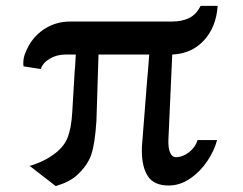

<svg xmlns="http://www.w3.org/2000/svg" viewBox="-20 -619 825 651"><path d="M564 -434 551 -145Q550 -116 557 -101Q564 -86 576 -86Q599 -86 620.5 -102.5Q642 -119 650 -144H716Q707 -109 683 -73Q659 -37 624.5 -13.5Q590 10 552 10Q502 10 481.5 -21.5Q461 -53 461 -107Q461 -123 462 -132Q476 -311 479 -349Q482 -379 486 -434H314L307 -210Q302 -130 289 -93.5Q276 -57 241 -25Q216 -2 169 12L80 -57Q87 -57 113 -68Q139 -79 154 -90Q194 -116 208 -149.5Q222 -183 225 -239Q231 -340 233 -374Q235 -394 237 -434H201Q173 -434 149.5 -420.5Q126 -407 118 -385L60 -394Q59 -397 59 -405Q59 -425 67 -442Q86 -490 126.5 -518Q167 -546 218 -546H563Q597 -546 621.5 -558Q646 -570 660 -599H718Q713 -527 671.5 -482Q630 -437 564 -434Z"/></svg>

Font: Martel
Style: Bold
Weight: 700
Designer: Dan Reynolds
Foundry: Dan Reynolds
Version: Version 1.001; ttfautohint (v1.1) -l 5 -r 5 -G 72 -x 0 -D la